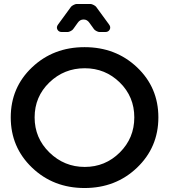

<svg xmlns="http://www.w3.org/2000/svg" viewBox="-20 -940 850 965"><path d="M528 -817Q538 -804 531.5 -791.5Q525 -779 509 -779H480Q474 -779 464.5 -784Q455 -789 452 -794L429 -826Q418 -842 400 -842Q382 -842 371 -826L348 -794Q345 -789 335.5 -784Q326 -779 320 -779H291Q275 -779 268.5 -791.5Q262 -804 272 -817L337 -906Q340 -910 349.5 -915Q359 -920 365 -920H435Q441 -920 450.5 -915Q460 -910 463 -906ZM141 -601.5Q248 -703 405 -703Q562 -703 669 -601.5Q776 -500 776 -350Q776 -200 669 -97.5Q562 5 405 5Q248 5 141 -97.5Q34 -200 34 -350Q34 -500 141 -601.5ZM406 -597Q302 -597 228 -525.5Q154 -454 154 -350Q154 -246 228.5 -173.5Q303 -101 406 -101Q509 -101 582 -173.5Q655 -246 655 -350Q655 -454 582 -525.5Q509 -597 406 -597Z"/></svg>

Font: Trueno
Style: Round
Weight: 400
Designer: Julieta Ulanovsky, Jasper
Foundry: Julieta Ulanovsky, Cannot Into Space Fonts
Version: Version 3.001